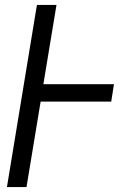

<svg xmlns="http://www.w3.org/2000/svg" viewBox="-20 -755 540 775"><path d="M8 0 129 -735H208L155 -415H440L429 -345H144L87 0Z"/></svg>

Font: Iosevka
Style: Italic
Weight: 400
Italic angle: -9°
Monospace: yes
Designer: Belleve Invis
Foundry: Belleve Invis
Version: Version 32.5.0; ttfautohint (v1.8.4)